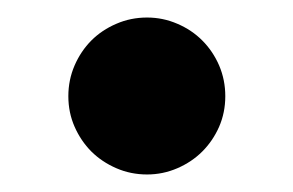

<svg xmlns="http://www.w3.org/2000/svg" viewBox="-20 -452 333 218"><path d="M235.8 -342.8Q235.8 -324.2 228.8 -308.1Q221.7 -292 209.7 -280Q197.8 -268.1 181.4 -261Q165 -253.9 147 -253.9Q128.4 -253.9 112.1 -261Q95.7 -268.1 83.7 -280Q71.8 -292 64.7 -308.1Q57.6 -324.2 57.6 -342.8Q57.6 -361.3 64.7 -377.7Q71.8 -394 83.7 -406Q95.7 -418 112.1 -425Q128.4 -432.1 147 -432.1Q165 -432.1 181.4 -425Q197.8 -418 209.7 -406Q221.7 -394 228.8 -377.7Q235.8 -361.3 235.8 -342.8Z"/></svg>

Font: Aclonica
Style: Regular
Weight: 400
Designer: Astigmatic (AOETI)
Foundry: Astigmatic (AOETI)
Version: Version 1.000